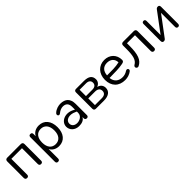

<svg xmlns="http://www.w3.org/2000/svg" viewBox="306 -1815 3321 3321"><g transform="rotate(-45 1966.0 -155.0)"><path d="M121 7C148 7 162 -8 162 -35V-421H422V-35C422 -8 437 7 463 7C489 7 504 -8 504 -35V-440C504 -470 488 -486 458 -486H126C97 -486 80 -470 80 -440V-35C80 -8 95 7 121 7Z M698 187C725 187 738 172 738 145V-85C767 -27 828 9 904 9C1034 9 1115 -89 1115 -243C1115 -398 1033 -495 904 -495C827 -495 766 -459 737 -400V-452C737 -479 724 -493 698 -493C672 -493 659 -479 659 -452V145C659 172 672 187 698 187ZM886 -57C795 -57 737 -123 737 -243C737 -363 795 -429 886 -429C977 -429 1036 -363 1036 -243C1036 -123 977 -57 886 -57Z M1393 9C1459 9 1517 -10 1543 -63V-31C1543 -7 1558 7 1583 7C1607 7 1621 -8 1621 -32V-306C1621 -436 1553 -496 1435 -497C1393 -497 1320 -482 1272 -434C1236 -403 1271 -349 1312 -382C1357 -421 1403 -433 1435 -432C1500 -431 1542 -396 1542 -314V-245L1527 -253C1382 -337 1227 -267 1225 -143C1224 -62 1290 8 1393 9ZM1301 -144C1301 -222 1403 -265 1520 -208L1542 -198V-168C1542 -83 1458 -52 1407 -52C1341 -52 1301 -90 1301 -144Z M1808 0H2010C2123 0 2187 -51 2187 -134C2187 -193 2151 -237 2091 -250C2140 -268 2171 -308 2171 -358C2171 -441 2118 -486 2002 -486H1808C1780 -486 1765 -471 1765 -444V-43C1765 -15 1780 0 1808 0ZM2007 -56H1842V-220H2007C2073 -220 2109 -191 2109 -138C2109 -84 2073 -56 2007 -56ZM1999 -276H1842V-431H1999C2059 -431 2093 -403 2093 -354C2093 -304 2059 -276 1999 -276Z M2521 9C2578 9 2636 -10 2677 -41C2720 -70 2683 -121 2643 -96C2601 -68 2565 -58 2521 -58C2430 -58 2362 -109 2352 -209C2485 -211 2583 -210 2672 -228C2707 -234 2728 -243 2728 -277C2728 -405 2638 -495 2507 -495C2369 -495 2272 -393 2272 -242C2272 -87 2367 9 2521 9ZM2353 -271C2359 -364 2409 -427 2506 -427C2591 -427 2651 -378 2653 -291C2563 -269 2455 -271 2353 -271Z M3227 7C3253 7 3268 -8 3268 -35V-440C3268 -470 3251 -486 3221 -486H2960C2931 -486 2914 -470 2914 -440V-361C2914 -187 2893 -107 2817 -64C2772 -38 2805 23 2852 2C2954 -48 2990 -151 2990 -359V-421H3186V-35C3186 -8 3201 7 3227 7Z M3466 7C3490 7 3502 -5 3512 -20L3778 -376V-33C3778 -8 3791 7 3816 7C3839 7 3853 -8 3853 -33V-450C3853 -481 3839 -493 3815 -493C3791 -493 3778 -481 3768 -467L3502 -110V-453C3502 -479 3489 -493 3466 -493C3442 -493 3428 -479 3428 -453V-37C3428 -6 3442 7 3466 7Z"/></g></svg>

Font: SN Pro Book
Style: Regular
Weight: 350
Designer: Tobias Whetton
Foundry: Supernotes
Version: Version 1.003;Glyphs 3.3 (3324)